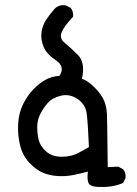

<svg xmlns="http://www.w3.org/2000/svg" viewBox="-20 -697 540 758"><path d="M374 41Q334 41 328.6 23.4Q323.2 5.9 327.1 -19.5Q297.9 -11.7 268.6 -5.9Q239.3 0 207.5 -2Q175.8 -3.9 148.4 -15.6Q121.1 -27.3 94.7 -55.7Q68.4 -84 58.6 -126.5Q48.8 -168.9 51.8 -210.9Q54.7 -252.9 71.3 -286.1Q87.9 -319.3 111.3 -343.8Q134.8 -368.2 159.2 -381.8Q183.6 -395.5 214.8 -397.5Q238.3 -433.6 201.2 -458.5Q164.1 -483.4 152.3 -511.7Q140.6 -540 143.6 -567.4Q146.5 -594.7 162.1 -618.7Q177.7 -642.6 197.3 -664.1Q214.8 -679.7 239.3 -675.8L258.8 -666Q270.5 -652.3 268.6 -630.9Q232.4 -592.8 223.1 -568.8Q213.9 -544.9 236.3 -526.9Q258.8 -508.8 288.1 -479.5Q317.4 -450.2 303.7 -385.7Q325.2 -379.9 353.5 -351.6Q381.8 -323.2 391.6 -297.9Q401.4 -272.5 402.3 -245.1Q403.3 -217.8 405.3 -37.1L446.3 -39.1L465.8 -29.3Q477.5 -15.6 475.6 5.9L465.8 25.4Q424.8 43 374 41ZM293.9 -95.7 331.1 -116.2Q327.1 -211.9 322.3 -248.5Q317.4 -285.2 286.1 -306.2Q254.9 -327.1 221.2 -319.3Q187.5 -311.5 169.9 -292Q152.3 -272.5 139.6 -248Q127 -223.6 127 -196.3Q127 -168.9 132.8 -144.5Q138.7 -120.1 162.1 -99.1Q185.5 -78.1 224.1 -78.1Q262.7 -78.1 293.9 -95.7Z"/></svg>

Font: NaikaiFont
Style: Regular
Weight: 400
Version: Version 1.67